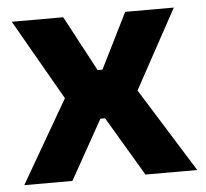

<svg xmlns="http://www.w3.org/2000/svg" viewBox="-44 -595 690 642"><g transform="rotate(-5 300.5 -274.0)"><path d="M173.8 0H12.2L172.9 -277.8L18.1 -547.9H190.9L290 -361.8H306.2L398.9 -547.9H562L417 -282.2L592.8 0H418.9L300.8 -199.2H285.2Z"/></g></svg>

Font: Sora
Style: Bold
Weight: 700
Designer: Jonathan Barnbrook, Julián Moncada
Foundry: Barnbrook Fonts
Version: Version 2.000